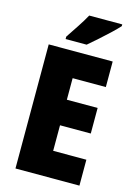

<svg xmlns="http://www.w3.org/2000/svg" viewBox="-136 -997 748 1067"><g transform="rotate(15 237.5 -463.5)"><path d="M432 0H64V-714H432V-567H241V-443H418V-296H241V-149H432ZM430 -917Q414 -899 385.5 -872Q357 -845 325.5 -817Q294 -789 268 -767H147V-781Q171 -817 196.5 -855.5Q222 -894 240 -927H430Z"/></g></svg>

Font: Noto Sans Tamil Condensed Black
Style: Regular
Weight: 900
Width: 3
Designer: Jelle Bosma - Monotype Design Team
Foundry: Monotype Imaging Inc.
Version: Version 2.004; ttfautohint (v1.8.4.7-5d5b)